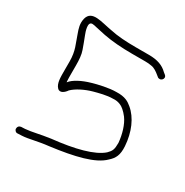

<svg xmlns="http://www.w3.org/2000/svg" viewBox="-157 -801 887 923"><g transform="rotate(30 286.5 -339.0)"><path d="M47 -20C47 -11 57 -2 66 -4L89 -5C127 -7 164 -20 229 -27C360 -44 461 -68 508 -115C534 -138 546 -161 543 -209C538 -284 510 -349 465 -386C447 -401 426 -416 377 -414C337 -414 281 -401 251 -392C205 -379 164 -358 147 -335C146 -337 146 -339 146 -341C145 -352 145 -366 145 -381V-427C145 -458 143 -486 135 -508C128 -530 119 -550 110 -575C104 -590 86 -640 114 -640C120 -640 129 -638 141 -635C153 -632 167 -629 192 -624C238 -615 293 -611 350 -611H424C437 -611 448 -610 458 -608C476 -606 493 -593 504 -584L514 -576C517 -573 521 -572 526 -572C536 -572 544 -581 544 -590C544 -595 541 -600 537 -603L527 -611C503 -635 471 -647 424 -647H350C298 -647 248 -650 208 -659C147 -669 81 -698 66 -641C59 -611 67 -588 76 -563C91 -517 109 -489 109 -428V-381C109 -342 108 -307 127 -288C144 -271 166 -292 175 -306C197 -328 239 -349 279 -360C305 -367 345 -378 379 -378C409 -381 431 -368 442 -358C450 -351 459 -342 468 -330C490 -300 504 -253 508 -207C508 -170 503 -160 484 -141C439 -101 342 -76 218 -63C160 -55 123 -44 86 -41L64 -40C53 -38 47 -32 47 -20Z"/></g></svg>

Font: Stray Cat
Style: SuExt
Weight: 400
Version: Version 1.0